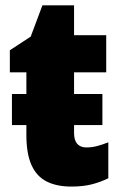

<svg xmlns="http://www.w3.org/2000/svg" viewBox="-20 -684 457 714"><path d="M24.4 -218.8V-334.5H360.8V-218.8ZM301.3 -135.7Q321.8 -135.7 341.3 -140.9Q360.8 -146 382.8 -154.8V-21Q353.5 -6.8 321.3 1.5Q289.1 9.8 245.1 9.8Q190.9 9.8 153.6 -9Q116.2 -27.8 97.2 -70.1Q78.1 -112.3 78.1 -182.1V-415H16.6V-497.1L94.2 -547.9L137.7 -664.1H255.4V-553.2H375V-415H255.4V-189.5Q255.4 -162.6 267.1 -149.2Q278.8 -135.7 301.3 -135.7Z"/></svg>

Font: Open Sans SemiCondensed ExtraBold
Style: Regular
Weight: 800
Width: 4
Designer: Monotype Design Team
Foundry: Monotype Imaging Inc.
Version: Version 3.000